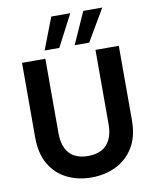

<svg xmlns="http://www.w3.org/2000/svg" viewBox="-100 -1006 885 1094"><g transform="rotate(-10 342.5 -459.5)"><path d="M340 12Q263 12 200 -19Q137 -50 100 -112Q63 -174 63 -270V-700H198V-269Q198 -217 215 -181.5Q232 -146 264.5 -129Q297 -112 342 -112Q388 -112 420.5 -129Q453 -146 470.5 -181.5Q488 -217 488 -269V-700H623V-270Q623 -174 584.5 -112Q546 -50 482 -19Q418 12 340 12ZM376 -747 458 -931H568L460 -747ZM202 -747 273 -931H383L287 -747Z"/></g></svg>

Font: DM Sans 18pt
Style: Bold
Weight: 700
Designer: Colophon Foundry, Jonny Pinhorn
Foundry: Colophon Foundry
Version: Version 4.004;gftools[0.9.30]